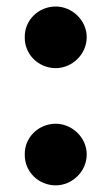

<svg xmlns="http://www.w3.org/2000/svg" viewBox="-20 -556 341 587"><path d="M150.4 10.7C200.2 10.7 245.1 -31.2 245.1 -84C245.1 -135.7 200.2 -177.7 150.4 -177.7C97.7 -177.7 54.7 -135.7 55.7 -84C54.7 -31.2 97.7 10.7 150.4 10.7ZM150.4 -347.7C200.2 -347.7 245.1 -389.6 245.1 -442.4C245.1 -494.1 200.2 -536.1 150.4 -536.1C97.7 -536.1 54.7 -494.1 55.7 -442.4C54.7 -389.6 97.7 -347.7 150.4 -347.7Z"/></svg>

Font: Pretendard Black
Style: Regular
Weight: 900
Designer: Base glyphs from Inter by Rasmus Andersson; Hangeul glyphs from Noto Sans CJK(Source Han Sans) by Jang Soo-young and Kan
Foundry: Kil Hyung-jin
Version: Version 1.309;Glyphs 3.2 (3225)